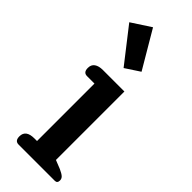

<svg xmlns="http://www.w3.org/2000/svg" viewBox="-255 -809 839 839"><g transform="rotate(45 164.5 -389.0)"><path d="M230 -605 163 -561 39 -720 128 -778ZM75 0Q52 0 52 -28Q52 -68 105 -68H121V-423H75Q52 -423 52 -451Q52 -471 66 -481Q80 -491 105 -491H238V-68L278 -52Q298 -43 306 -35.5Q314 -28 314 -17Q314 0 299 0Z"/></g></svg>

Font: Maitree Semibold
Style: Regular
Weight: 600
Designer: CadsonDemak Team
Foundry: CadsonDemak
Version: Version 1.010